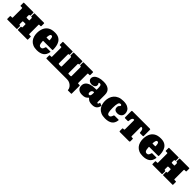

<svg xmlns="http://www.w3.org/2000/svg" viewBox="484 -2300 4220 4220"><g transform="rotate(45 2594.0 -190.0)"><path d="M594 -127.5Q594 -114.5 596.2 -109.8Q598.5 -105 612 -105H646Q654 -105 656.5 -101.8Q659 -98.5 659 -90V-11Q659 -3 655.2 -1.5Q651.5 0 643.5 0H360Q352 0 350.5 -3.8Q349 -7.5 349 -15.5V-90.5Q349 -105 359 -105H370Q378.5 -105 381.2 -108.2Q384 -111.5 384 -124.5V-200.5Q384 -209.5 381 -212.8Q378 -216 368.5 -216H316Q301 -216 296.2 -212.5Q291.5 -209 291.5 -193V-125.5Q291.5 -105 305.5 -105H312.5Q320.5 -105 323.5 -102Q326.5 -99 326.5 -88V-15Q326.5 -6 323.8 -3Q321 0 312.5 0H30.5Q21.5 0 19 -3.2Q16.5 -6.5 16.5 -16V-89Q16.5 -99.5 20.5 -102.2Q24.5 -105 34.5 -105H64.5Q74 -105 77.8 -107.2Q81.5 -109.5 81.5 -119V-392.5Q81.5 -405.5 79 -410.2Q76.5 -415 63.5 -415H29.5Q21 -415 18.8 -418.2Q16.5 -421.5 16.5 -430V-509Q16.5 -517.5 20 -518.8Q23.5 -520 32 -520H315.5Q323 -520 324.8 -516.5Q326.5 -513 326.5 -504.5V-429.5Q326.5 -415 315 -415H306Q297 -415 294.2 -411.8Q291.5 -408.5 291.5 -395.5V-347.5Q291.5 -335 294.8 -330.5Q298 -326 311.5 -326H369Q380 -326 382 -328Q384 -330 384 -341V-394.5Q384 -415 369 -415H361.5Q354 -415 351.5 -418Q349 -421 349 -432V-505Q349 -514 351.8 -517Q354.5 -520 363 -520H645Q654 -520 656.5 -516.8Q659 -513.5 659 -504V-431Q659 -420.5 654.8 -417.8Q650.5 -415 641 -415H611Q601 -415 597.5 -412.8Q594 -410.5 594 -401Z M695 -250Q695 -330 722 -395.8Q749 -461.5 809.2 -500.8Q869.5 -540 970 -540Q1046 -540 1093.2 -513.5Q1140.5 -487 1165.5 -443.2Q1190.5 -399.5 1199.8 -347.8Q1209 -296 1209 -245Q1209 -233.5 1206.2 -229.8Q1203.5 -226 1192 -226H924Q913.5 -226 912.8 -223.2Q912 -220.5 912.5 -211Q914 -175.5 919.5 -146.5Q925 -117.5 939 -100.2Q953 -83 980 -83Q1011.5 -83 1026.5 -102.5Q1041.5 -122 1052 -161Q1055 -173 1070 -173H1186Q1196.5 -173 1199 -170.8Q1201.5 -168.5 1200 -160Q1185 -64.5 1123.2 -22.2Q1061.5 20 960.5 20Q888 20 837.2 -2.2Q786.5 -24.5 755.2 -62.5Q724 -100.5 709.5 -149Q695 -197.5 695 -250ZM928 -329H993.5Q1004 -329 1005.2 -330.8Q1006.5 -332.5 1006.5 -342.5Q1006 -384 996.8 -412.5Q987.5 -441 964 -441Q937.5 -441 928 -415Q918.5 -389 915 -347.5Q914 -336.5 914.5 -332.8Q915 -329 928 -329Z M1602.5 -394.5Q1602.5 -415 1587.5 -415H1581Q1573 -415 1570.2 -418Q1567.5 -421 1567.5 -432V-505Q1567.5 -514 1570 -517Q1572.5 -520 1581.5 -520H1833.5Q1842.5 -520 1845 -516.8Q1847.5 -513.5 1847.5 -504V-431Q1847.5 -420.5 1844.2 -417.8Q1841 -415 1833 -415H1825.5Q1817.5 -415 1815 -412.8Q1812.5 -410.5 1812.5 -401V-127.5Q1812.5 -114.5 1814.8 -109.8Q1817 -105 1830.5 -105H1885Q1897 -105 1901 -108.2Q1905 -111.5 1905 -124.5V-394.5Q1905 -415 1890 -415H1883Q1875 -415 1872.5 -418Q1870 -421 1870 -432V-505Q1870 -514 1872.5 -517Q1875 -520 1884 -520H2166Q2175 -520 2177.5 -516.8Q2180 -513.5 2180 -504V-431Q2180 -420.5 2175.8 -417.8Q2171.5 -415 2162 -415H2132Q2122 -415 2118.5 -412.8Q2115 -410.5 2115 -401V-127.5Q2115 -114.5 2117.2 -109.8Q2119.5 -105 2133 -105H2167Q2175 -105 2177.5 -101.8Q2180 -98.5 2180 -90V146.5Q2180 153 2178.5 156.5Q2177 160 2170.5 160H2074.5Q2067 160 2066 157.5Q2065 155 2065 148.5Q2063 112.5 2038.5 78.2Q2014 44 1974 22Q1934 0 1885 0H1249Q1240 0 1237.5 -3.2Q1235 -6.5 1235 -16V-89Q1235 -99.5 1239 -102.2Q1243 -105 1253 -105H1284.5Q1292 -105 1296 -107.2Q1300 -109.5 1300 -119V-392.5Q1300 -405.5 1296.5 -410.2Q1293 -415 1283.5 -415H1248Q1239.5 -415 1237.2 -418.2Q1235 -421.5 1235 -430V-509Q1235 -517.5 1238.5 -518.8Q1242 -520 1250.5 -520H1534Q1541.5 -520 1543.2 -516.5Q1545 -513 1545 -504.5V-429.5Q1545 -415 1533.5 -415H1524.5Q1516 -415 1513 -411.8Q1510 -408.5 1510 -395.5V-125.5Q1510 -105 1531 -105H1582.5Q1594.5 -105 1598.5 -108.2Q1602.5 -111.5 1602.5 -124.5Z M2203.5 -125.5Q2203.5 -182.5 2236.8 -220Q2270 -257.5 2329 -275.8Q2388 -294 2465 -294H2494Q2503 -294 2505 -296Q2507 -298 2507 -307V-349.5Q2507 -388.5 2498.8 -417.5Q2490.5 -446.5 2458.5 -446.5Q2447 -446.5 2438.5 -442.5Q2430 -438.5 2430 -434Q2430 -428.5 2435 -424Q2440 -419.5 2445 -409.8Q2450 -400 2450 -378Q2450 -341.5 2419 -320.8Q2388 -300 2347.5 -300Q2302 -300 2270.2 -323.8Q2238.5 -347.5 2238.5 -388Q2238.5 -426.5 2266.8 -459.5Q2295 -492.5 2351.8 -512.5Q2408.5 -532.5 2494 -532.5Q2599 -532.5 2656.8 -487Q2714.5 -441.5 2714.5 -347V-126Q2714.5 -111 2720.5 -105.2Q2726.5 -99.5 2733 -99.5Q2740 -99.5 2747.2 -106.5Q2754.5 -113.5 2759.5 -141Q2762.5 -151.5 2771 -147L2825.5 -124.5Q2830 -123 2830 -120.2Q2830 -117.5 2828.5 -112.5Q2818.5 -58.5 2780.5 -24.2Q2742.5 10 2669 10H2668.5Q2614 10 2581 -3Q2548 -16 2527 -41.5Q2517.5 -52 2513.5 -53.2Q2509.5 -54.5 2502 -45.5Q2483 -23 2453 -6.5Q2423 10 2358.5 10Q2284.5 10 2244 -24.5Q2203.5 -59 2203.5 -125.5ZM2435.5 -150.5Q2435.5 -99.5 2468.5 -99.5Q2509.5 -99.5 2509.5 -181V-207Q2509.5 -218.5 2500 -218.5H2495Q2473.5 -218.5 2454.5 -201.2Q2435.5 -184 2435.5 -150.5Z M2809 -252.5Q2809 -309 2825.2 -360.5Q2841.5 -412 2876.5 -452.5Q2911.5 -493 2967 -516.5Q3022.5 -540 3100.5 -540Q3181.5 -540 3230.5 -516Q3279.5 -492 3301.2 -453.8Q3323 -415.5 3323 -372Q3323 -313.5 3285 -281.8Q3247 -250 3195 -250Q3141 -250 3115.8 -274Q3090.5 -298 3090.5 -340.5Q3090.5 -368.5 3100.8 -382.5Q3111 -396.5 3121.2 -405.2Q3131.5 -414 3131.5 -426Q3131.5 -436 3123.8 -442.5Q3116 -449 3100.5 -449Q3063 -449 3049.8 -403.2Q3036.5 -357.5 3036.5 -262.5Q3036.5 -171.5 3049.8 -127.2Q3063 -83 3101.5 -83Q3129 -83 3144.5 -104.2Q3160 -125.5 3170.5 -160.5Q3174 -173 3195 -173H3305.5Q3318.5 -173 3320.5 -170.5Q3322.5 -168 3321 -157.5Q3309 -63.5 3247.5 -21.8Q3186 20 3082 20Q3005.5 20 2953.2 -2.5Q2901 -25 2869.2 -63.8Q2837.5 -102.5 2823.2 -151.2Q2809 -200 2809 -252.5Z M3507.5 -20.5V-87.5Q3507.5 -99.5 3511 -102.2Q3514.5 -105 3526 -105H3543Q3555 -105 3558.8 -109.5Q3562.5 -114 3562.5 -132.5V-392.5Q3562.5 -407 3559.8 -411Q3557 -415 3548 -415H3546Q3494.5 -415 3490 -315.5Q3489.5 -304 3486.5 -299.5Q3483.5 -295 3471 -295H3394.5Q3381.5 -295 3379.5 -302.2Q3377.5 -309.5 3377.5 -320.5V-493.5Q3377.5 -511 3381 -515.5Q3384.5 -520 3401.5 -520H3936.5Q3951 -520 3954.2 -515.8Q3957.5 -511.5 3957.5 -496.5V-310.5Q3957.5 -299.5 3953.5 -297.2Q3949.5 -295 3938.5 -295H3864Q3850 -295 3847.5 -300.8Q3845 -306.5 3844.5 -318.5Q3839 -415 3788.5 -415H3785Q3776.5 -415 3774.5 -411Q3772.5 -407 3772.5 -393.5V-133.5Q3772.5 -114.5 3775.5 -109.8Q3778.5 -105 3793 -105H3815Q3827.5 -105 3830 -100.5Q3832.5 -96 3832.5 -80.5V-21Q3832.5 -6 3824.8 -3Q3817 0 3803.5 0H3530.5Q3515.5 0 3511.5 -3.2Q3507.5 -6.5 3507.5 -20.5Z M3989 -250Q3989 -330 4016 -395.8Q4043 -461.5 4103.2 -500.8Q4163.5 -540 4264 -540Q4340 -540 4387.2 -513.5Q4434.5 -487 4459.5 -443.2Q4484.5 -399.5 4493.8 -347.8Q4503 -296 4503 -245Q4503 -233.5 4500.2 -229.8Q4497.5 -226 4486 -226H4218Q4207.5 -226 4206.8 -223.2Q4206 -220.5 4206.5 -211Q4208 -175.5 4213.5 -146.5Q4219 -117.5 4233 -100.2Q4247 -83 4274 -83Q4305.5 -83 4320.5 -102.5Q4335.5 -122 4346 -161Q4349 -173 4364 -173H4480Q4490.5 -173 4493 -170.8Q4495.5 -168.5 4494 -160Q4479 -64.5 4417.2 -22.2Q4355.5 20 4254.5 20Q4182 20 4131.2 -2.2Q4080.5 -24.5 4049.2 -62.5Q4018 -100.5 4003.5 -149Q3989 -197.5 3989 -250ZM4222 -329H4287.5Q4298 -329 4299.2 -330.8Q4300.5 -332.5 4300.5 -342.5Q4300 -384 4290.8 -412.5Q4281.5 -441 4258 -441Q4231.5 -441 4222 -415Q4212.5 -389 4209 -347.5Q4208 -336.5 4208.5 -332.8Q4209 -329 4222 -329Z M5106.5 -127.5Q5106.5 -114.5 5108.8 -109.8Q5111 -105 5124.5 -105H5158.5Q5166.5 -105 5169 -101.8Q5171.5 -98.5 5171.5 -90V-11Q5171.5 -3 5167.8 -1.5Q5164 0 5156 0H4872.5Q4864.5 0 4863 -3.8Q4861.5 -7.5 4861.5 -15.5V-90.5Q4861.5 -105 4871.5 -105H4882.5Q4891 -105 4893.8 -108.2Q4896.5 -111.5 4896.5 -124.5V-200.5Q4896.5 -209.5 4893.5 -212.8Q4890.5 -216 4881 -216H4828.5Q4813.5 -216 4808.8 -212.5Q4804 -209 4804 -193V-125.5Q4804 -105 4818 -105H4825Q4833 -105 4836 -102Q4839 -99 4839 -88V-15Q4839 -6 4836.2 -3Q4833.5 0 4825 0H4543Q4534 0 4531.5 -3.2Q4529 -6.5 4529 -16V-89Q4529 -99.5 4533 -102.2Q4537 -105 4547 -105H4577Q4586.5 -105 4590.2 -107.2Q4594 -109.5 4594 -119V-392.5Q4594 -405.5 4591.5 -410.2Q4589 -415 4576 -415H4542Q4533.5 -415 4531.2 -418.2Q4529 -421.5 4529 -430V-509Q4529 -517.5 4532.5 -518.8Q4536 -520 4544.5 -520H4828Q4835.5 -520 4837.2 -516.5Q4839 -513 4839 -504.5V-429.5Q4839 -415 4827.5 -415H4818.5Q4809.5 -415 4806.8 -411.8Q4804 -408.5 4804 -395.5V-347.5Q4804 -335 4807.2 -330.5Q4810.5 -326 4824 -326H4881.5Q4892.5 -326 4894.5 -328Q4896.5 -330 4896.5 -341V-394.5Q4896.5 -415 4881.5 -415H4874Q4866.5 -415 4864 -418Q4861.5 -421 4861.5 -432V-505Q4861.5 -514 4864.2 -517Q4867 -520 4875.5 -520H5157.5Q5166.5 -520 5169 -516.8Q5171.5 -513.5 5171.5 -504V-431Q5171.5 -420.5 5167.2 -417.8Q5163 -415 5153.5 -415H5123.5Q5113.5 -415 5110 -412.8Q5106.5 -410.5 5106.5 -401Z"/></g></svg>

Font: Besley* Narrow Fatface
Style: Regular
Weight: 900
Width: 4
Designer: Owen Earl
Foundry: indestructible type*
Version: Version 3.000; ttfautohint (v1.8.3)